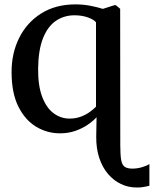

<svg xmlns="http://www.w3.org/2000/svg" viewBox="-20 -582 684 854"><path d="M588 252Q550.5 252 518 236.5Q485.5 221 460.5 191.8Q435.5 162.5 421.5 120.5Q407.5 78.5 408 25.5L409.5 -60.5Q393.5 -43 369.5 -26.8Q345.5 -10.5 314.8 0.2Q284 11 247 11Q190 11 141 -18.2Q92 -47.5 61.8 -107.8Q31.5 -168 31.5 -262Q31.5 -346.5 65.8 -414.5Q100 -482.5 163.8 -522.5Q227.5 -562.5 316 -562.5Q350.5 -562.5 382.5 -556.2Q414.5 -550 437.5 -542.5L489 -559H495L514.5 -543L515 63Q515 107 519 129.5Q523 152 534.8 160Q546.5 168 569.5 168Q589.5 168 611.2 161.8Q633 155.5 644.5 147.5V244Q637.5 246 629.2 247.8Q621 249.5 611 250.8Q601 252 588 252ZM289.5 -54.5Q317 -54.5 340 -63.2Q363 -72 380 -84.5Q397 -97 407 -107.5V-482.5Q400 -493.5 372.8 -503.8Q345.5 -514 311.5 -514Q265 -514 228.8 -489.5Q192.5 -465 171.5 -412.5Q150.5 -360 149.5 -276.5Q149 -200 167.8 -151Q186.5 -102 218.5 -78.2Q250.5 -54.5 289.5 -54.5Z"/></svg>

Font: Merriweather 36pt Medium
Style: Regular
Weight: 500
Version: Version 2.100